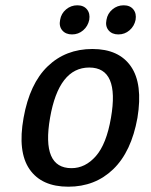

<svg xmlns="http://www.w3.org/2000/svg" viewBox="-20 -695 570 725"><path d="M207 -620Q211 -644 229.5 -659.5Q248 -675 272 -675Q296 -675 308.5 -659.5Q321 -644 317 -620Q312 -596 294 -580.5Q276 -565 252 -565Q228 -565 215 -580.5Q202 -596 207 -620ZM382 -620Q386 -644 404.5 -659.5Q423 -675 447 -675Q471 -675 483.5 -659.5Q496 -644 492 -620Q487 -596 469 -580.5Q451 -565 427 -565Q403 -565 390 -580.5Q377 -596 382 -620ZM69 -250Q92 -379 160 -444.5Q228 -510 329 -510Q429 -510 474.5 -444Q520 -378 499 -250Q476 -122 407.5 -56Q339 10 238 10Q137 10 91.5 -56Q46 -122 69 -250ZM250 -60Q302 -60 342 -105.5Q382 -151 399 -250Q432 -440 317 -440Q202 -440 169 -250Q136 -60 250 -60Z"/></svg>

Font: Scada
Style: Italic
Weight: 400
Italic angle: -10°
Designer: Jovanny Lemonad
Foundry: Jovanny Lemonad
Version: Version 4.100;PS 004.100;hotconv 1.0.88;makeotf.lib2.5.64775